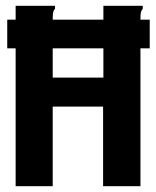

<svg xmlns="http://www.w3.org/2000/svg" viewBox="-20 -643 540 663"><path d="M5 -476V-575H497V-476ZM34 -623H161H170V-613Q165 -607 163.5 -600Q162 -593 162 -576V-375H337V-623H464H473V-613Q468 -607 466.5 -600Q465 -593 465 -576V0H336V-275H162V0H34Z"/></svg>

Font: Inconsolata ExtraBold
Style: Regular
Weight: 800
Designer: Raph Levien, Cyreal, Brenton Simpson
Foundry: Raph Levien, Cyreal, Google
Version: Version 3.001